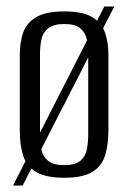

<svg xmlns="http://www.w3.org/2000/svg" viewBox="-20 -538 397 589"><path d="M20 31.2 300 -518H330.5L49.5 31.2ZM177.3 7.3Q121.5 7.3 91.7 -9.9Q62 -27.1 51.3 -59.8Q40.7 -92.4 40.7 -138V-369.4Q40.7 -407.7 51 -437.9Q61.4 -468 91.2 -485.5Q120.9 -503 177.3 -503Q234 -503 262.9 -485.5Q291.8 -468 302.2 -437.9Q312.6 -407.7 312.6 -369.4V-138.2Q312.6 -92.4 301.9 -59.8Q291.2 -27.1 261.9 -9.9Q232.5 7.3 177.3 7.3ZM177.3 -31.4Q211.5 -31.4 226.9 -45Q242.3 -58.5 246.5 -80.1Q250.6 -101.7 250.6 -124.8V-371.6Q250.6 -395 246.5 -416.1Q242.3 -437.2 226.9 -450.7Q211.5 -464.3 177.3 -464.3Q143.1 -464.3 127 -450.7Q110.9 -437.2 106.8 -416.1Q102.7 -395 102.7 -371.6V-124.8Q102.7 -101.7 106.8 -80.1Q110.9 -58.5 127 -45Q143.1 -31.4 177.3 -31.4Z"/></svg>

Font: Alumni Sans SC Thin
Style: Regular
Weight: 100
Designer: Robert E. Leuschke
Foundry: Robert E. Leuschke
Version: Version 1.018